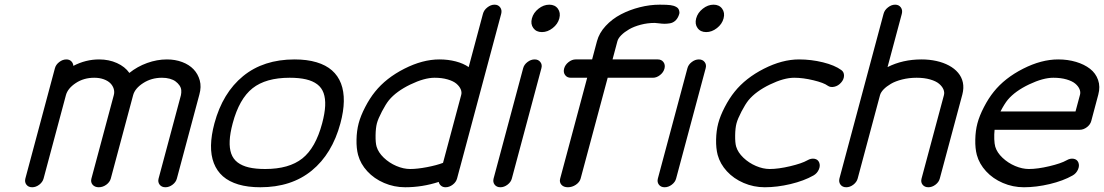

<svg xmlns="http://www.w3.org/2000/svg" viewBox="-20 -789 4652 809"><path d="M725.3 -36.9Q721.4 -21.7 707.2 -10.9Q692.9 0 677 0Q661.1 0 652.7 -10.9Q644.3 -21.7 648.2 -36.6L742.4 -388.2Q744.6 -398.9 743.7 -409.4Q742.7 -419.9 736.1 -429.3Q729.5 -438.7 719.8 -445.9Q710.2 -453.1 695.3 -457.3Q680.4 -461.4 662.6 -461.4Q618.2 -461.4 583.4 -439Q548.6 -416.5 541 -388.2L446.8 -36.6Q442.6 -21.5 427.9 -10.7Q413.1 0 396.2 0Q379.4 0 370.2 -10.7Q361.1 -21.5 365.2 -36.6L459.5 -388.2Q463.1 -401.6 459.2 -414.7Q455.3 -427.7 445.1 -438.1Q434.8 -448.5 417.1 -455Q399.4 -461.4 377 -461.4Q333 -461.4 299.2 -439Q265.4 -416.5 257.8 -388.2L163.6 -36.6Q159.4 -21.5 145.3 -10.7Q131.1 0 115.5 0Q99.6 0 91.3 -10.9Q83 -21.7 86.9 -36.9L211.4 -501.5Q215.3 -516.6 229.6 -527.6Q243.9 -538.6 259.8 -538.6Q272.5 -538.6 280.4 -530.8Q288.3 -522.9 289.1 -511.5Q341.3 -538.6 397.5 -538.6Q439 -538.6 472.8 -523.3Q506.6 -508.1 525.1 -481.7Q558.3 -508.5 600 -523.6Q641.6 -538.6 683.3 -538.6Q718.3 -538.6 747.6 -527.6Q776.9 -516.6 795.5 -497.1Q814.2 -477.5 821.7 -450.3Q829.1 -423.1 820.1 -390.9Z M1200.4 -461.4Q1100.1 -461.4 1044.1 -417.1Q988 -372.8 960.4 -269.3Q949.2 -227.3 947.8 -195.9Q946.3 -164.6 954.3 -141.7Q962.4 -118.9 981.2 -104.6Q1000 -90.3 1028.6 -83.6Q1057.1 -76.9 1097.4 -76.9Q1197.8 -76.9 1253.8 -121.3Q1309.8 -165.8 1337.4 -269.3Q1348.6 -311.3 1350.1 -342.7Q1351.6 -374 1343.5 -396.9Q1335.4 -419.7 1316.7 -433.8Q1297.9 -448 1269.3 -454.7Q1240.7 -461.4 1200.4 -461.4ZM1076.9 0Q1024.2 0 984.5 -11.8Q944.8 -23.7 919.3 -46.1Q893.8 -68.6 881.1 -101.4Q868.4 -134.3 869.1 -176.4Q869.9 -218.5 883.5 -269.3Q918.2 -397.9 1004.3 -468.3Q1090.3 -538.6 1221.2 -538.6Q1273.9 -538.6 1313.6 -526.7Q1353.3 -514.9 1378.8 -492.4Q1404.3 -470 1416.9 -437.1Q1429.4 -404.3 1428.7 -362.2Q1428 -320.1 1414.3 -269.3Q1379.6 -140.6 1293.7 -70.3Q1207.8 0 1076.9 0Z M1560.1 -402.3Q1606.4 -460.2 1683.6 -499.4Q1760.7 -538.6 1831.5 -538.6Q1868.2 -538.6 1900.5 -530.2Q1932.9 -521.7 1954.8 -506.3L2014.9 -730.7Q2019 -746.6 2033.6 -757.9Q2048.1 -769.3 2063.7 -769.3Q2079.3 -769.3 2087.6 -757.9Q2095.9 -746.6 2091.8 -730.7L1917.7 -80.8L1916.7 -77.6L1906 -37.4Q1902.1 -22 1887.7 -11Q1873.3 0 1857.4 0Q1845.9 0 1838.3 -6.5Q1830.6 -12.9 1828.6 -22.5Q1759.3 0 1687.3 0Q1640.4 0 1598.4 -18.1Q1556.4 -36.1 1527.7 -67.3Q1499 -98.4 1488.8 -136.2Q1481.4 -163.8 1482.2 -200.8Q1482.9 -237.8 1491.2 -269.3Q1499.5 -300.8 1518.7 -337.8Q1537.8 -374.8 1560.1 -402.3ZM1566.7 -171.4Q1574 -146.7 1597 -124.6Q1620.1 -102.5 1650.1 -89.7Q1680.2 -76.9 1708 -76.9Q1738 -76.9 1778.9 -84.7Q1819.8 -92.5 1846.7 -102.8L1923.3 -388.9Q1926.5 -400.4 1921.3 -412.8Q1916 -425.3 1903.2 -436.3Q1890.4 -447.3 1866.3 -454.3Q1842.3 -461.4 1811 -461.4Q1768.1 -461.4 1709 -432.9Q1649.9 -404.3 1618.9 -366.9Q1605.5 -350.3 1589.4 -319.5Q1573.2 -288.6 1568.1 -269.3Q1563 -250 1562.5 -218.9Q1562 -187.7 1566.7 -171.4Z M2184.3 -501.5Q2188.2 -516.6 2202.5 -527.6Q2216.8 -538.6 2232.7 -538.6Q2248.3 -538.6 2256.8 -527.6Q2265.4 -516.6 2261.2 -501.5L2136.7 -36.9Q2132.8 -21.7 2118.5 -10.9Q2104.2 0 2088.4 0Q2072.5 0 2064.2 -10.9Q2055.9 -21.7 2059.8 -36.9ZM2308.8 -670.7Q2287.4 -653.8 2263.4 -653.8Q2239.5 -653.8 2227.2 -670.7Q2214.8 -687.5 2221.2 -711.4Q2227.5 -735.4 2249 -752.3Q2270.5 -769.3 2294.4 -769.3Q2318.4 -769.3 2330.7 -752.3Q2343 -735.4 2336.7 -711.4Q2330.3 -687.5 2308.8 -670.7Z M2385 -461.4Q2369.4 -461.4 2361.1 -472.8Q2352.8 -484.1 2356.9 -500Q2361.1 -515.9 2375.5 -527.2Q2389.9 -538.6 2405.5 -538.6H2474.9L2495.4 -615.5Q2504.6 -650.1 2532 -679.7Q2559.3 -709.2 2596.2 -728.5Q2633.1 -747.8 2675.7 -758.5Q2718.3 -769.3 2759.8 -769.3Q2792 -769.3 2805.4 -767.3Q2812.5 -766.4 2818.4 -764.5Q2824.2 -762.7 2830.2 -759.3Q2836.2 -755.9 2839 -750.9Q2841.8 -745.8 2842.7 -738.5Q2843.5 -731.2 2839.1 -721.9Q2833.5 -708.3 2823.7 -700.3Q2814 -692.4 2801.8 -690.6Q2789.6 -688.7 2779.2 -688.8Q2768.8 -689 2756.2 -690.7Q2743.7 -692.4 2739 -692.4Q2708.3 -692.4 2679.6 -684.8Q2650.9 -677.2 2631 -665.6Q2611.1 -654.1 2597.9 -640.9Q2584.7 -627.7 2581.5 -615.5L2561 -538.6H2751.7Q2767.3 -538.6 2775.6 -527.2Q2783.9 -515.9 2779.8 -500Q2775.6 -484.1 2761.2 -472.8Q2746.8 -461.4 2731.2 -461.4H2540.5L2426.5 -36.6Q2422.4 -21.5 2406.6 -10.7Q2390.9 0 2372.8 0Q2354.7 0 2345.5 -10.7Q2336.2 -21.5 2340.3 -36.6L2454.1 -461.4Z M2876.5 -501.5Q2880.4 -516.6 2894.7 -527.6Q2908.9 -538.6 2924.8 -538.6Q2940.4 -538.6 2949 -527.6Q2957.5 -516.6 2953.4 -501.5L2828.9 -36.9Q2825 -21.7 2810.7 -10.9Q2796.4 0 2780.5 0Q2764.6 0 2756.3 -10.9Q2748 -21.7 2752 -36.9ZM3001 -670.7Q2979.5 -653.8 2955.6 -653.8Q2931.6 -653.8 2919.3 -670.7Q2907 -687.5 2913.3 -711.4Q2919.7 -735.4 2941.2 -752.3Q2962.6 -769.3 2986.6 -769.3Q3010.5 -769.3 3022.8 -752.3Q3035.2 -735.4 3028.8 -711.4Q3022.5 -687.5 3001 -670.7Z M3381.8 -113.5Q3397.5 -122.6 3411.9 -120Q3426.3 -117.4 3431.6 -104.5Q3437.3 -90.8 3430.1 -74.6Q3422.9 -58.3 3407.5 -49.6Q3367.9 -27.1 3311.2 -13.5Q3254.4 0 3202.4 0Q3155.5 0 3113.5 -18.1Q3071.5 -36.1 3042.8 -67.3Q3014.2 -98.4 3003.9 -136.2Q2996.6 -163.8 2997.3 -200.8Q2998 -237.8 3006.3 -269.3Q3014.6 -300.8 3033.8 -337.8Q3053 -374.8 3075.2 -402.3Q3121.6 -460.2 3198.7 -499.4Q3275.9 -538.6 3346.7 -538.6Q3398.2 -538.6 3447.6 -526.4Q3497.1 -514.2 3525.1 -493.7Q3536.6 -485.4 3536.3 -469.8Q3535.9 -454.3 3523.9 -440.9Q3512 -427.2 3495.5 -423.5Q3479 -419.7 3467.5 -428Q3451.2 -440.2 3407.3 -450.8Q3363.5 -461.4 3326.2 -461.4Q3283.2 -461.4 3224.1 -432.9Q3165 -404.3 3134 -366.9Q3120.6 -350.3 3104.5 -319.5Q3088.4 -288.6 3083.3 -269.3Q3078.1 -250 3077.6 -218.9Q3077.1 -187.7 3081.8 -171.4Q3089.1 -146.7 3112.2 -124.6Q3135.3 -102.5 3165.3 -89.7Q3195.3 -76.9 3223.1 -76.9Q3259.8 -76.9 3309.2 -88.6Q3358.6 -100.3 3381.8 -113.5Z M3939.9 -36.9Q3936 -21.7 3921.8 -10.9Q3907.5 0 3891.6 0Q3876 0 3867.4 -10.7Q3858.9 -21.5 3863 -36.6L3957.3 -388.2Q3960.4 -399.9 3955.2 -412.4Q3950 -424.8 3937 -435.9Q3924.1 -447 3899.3 -454.2Q3874.5 -461.4 3842.3 -461.4Q3810.1 -461.4 3781.5 -454.2Q3752.9 -447 3734 -435.9Q3715.1 -424.8 3703.1 -412.4Q3691.2 -399.9 3688 -388.2L3593.8 -36.6Q3589.6 -21.5 3575.4 -10.7Q3561.3 0 3545.7 0Q3529.8 0 3521.5 -11Q3513.2 -22 3517.1 -37.4L3702.9 -730.7Q3707 -746.6 3721.6 -757.9Q3736.1 -769.3 3751.7 -769.3Q3767.3 -769.3 3775.6 -757.9Q3783.9 -746.6 3779.8 -730.7L3719.7 -506.3Q3783.4 -538.6 3863 -538.6Q3896.2 -538.6 3925.8 -532Q3955.3 -525.4 3978.5 -512.9Q4001.7 -500.5 4017 -482.4Q4032.2 -464.4 4037.1 -441.4Q4042 -418.5 4034.9 -390.9Z M4226.6 -368.9Q4212.4 -351.8 4195.6 -319.3H4511.7L4530.8 -390.4Q4533.7 -401.6 4528.4 -413.8Q4523.2 -426 4510.4 -436.8Q4497.6 -447.5 4473.5 -454.5Q4449.5 -461.4 4418.2 -461.4Q4375.2 -461.4 4316.4 -433.5Q4257.6 -405.5 4226.6 -368.9ZM4473.9 -113.5Q4489.5 -122.6 4503.9 -120Q4518.3 -117.4 4523.7 -104.5Q4529.3 -90.8 4522.1 -74.6Q4514.9 -58.3 4499.5 -49.6Q4460 -27.1 4403.2 -13.5Q4346.4 0 4294.4 0Q4247.6 0 4205.6 -18.1Q4163.6 -36.1 4134.9 -67.3Q4106.2 -98.4 4095.9 -136.2Q4088.6 -163.8 4089.4 -200.8Q4090.1 -237.8 4098.4 -269.3Q4106.7 -300.8 4125.9 -337.8Q4145 -374.8 4167.2 -402.3Q4213.6 -460.2 4290.8 -499.4Q4367.9 -538.6 4438.7 -538.6Q4479.2 -538.6 4514 -528.2Q4548.8 -517.8 4572.9 -499.1Q4596.9 -480.5 4606.8 -452.1Q4616.7 -423.8 4607.7 -390.4L4578.1 -279.3Q4574.2 -264.2 4559.8 -253.2Q4545.4 -242.2 4529.5 -242.2H4170.7Q4168.7 -222.7 4169.4 -202.6Q4170.2 -182.6 4173.6 -170.7Q4180.9 -146.2 4204.1 -124.3Q4227.3 -102.3 4257.3 -89.6Q4287.4 -76.9 4315.2 -76.9Q4351.8 -76.9 4401.2 -88.6Q4450.7 -100.3 4473.9 -113.5Z"/></svg>

Font: Tecnico
Style: GruesoInclinado
Weight: 700
Italic angle: -15°
Version: Version 1.3